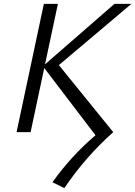

<svg xmlns="http://www.w3.org/2000/svg" viewBox="-20 -678 694 985"><path d="M470 16 207 -329 137 0H65L205 -658H277L211 -348L567 -658H654L282 -344L561 0Q420 125 310 287L249 257Q346 121 470 16Z"/></svg>

Font: LXGW Bright GB
Style: Italic
Weight: 400
Italic angle: -12°
Designer: Christian Thalmann (Catharsis Fonts)
Foundry: LXGW / Christian Thalmann (Catharsis Fonts) / Fontworks Inc.
Version: Version 5.510